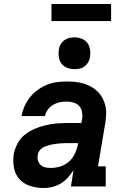

<svg xmlns="http://www.w3.org/2000/svg" viewBox="-20 -938 640 966"><path d="M200 8Q166 8 133.5 -2Q101 -12 79 -35.5Q57 -59 50.5 -93Q44 -127 49 -161Q54 -188 67.5 -214.5Q81 -241 104 -259.5Q127 -278 153.5 -289.5Q180 -301 208 -307.5Q236 -314 263 -316.5Q290 -319 318 -319H389L393 -338Q396 -356 393 -374Q390 -392 378.5 -404.5Q367 -417 350 -422Q333 -427 315 -427Q298 -427 280.5 -423.5Q263 -420 247.5 -411Q232 -402 221 -387Q210 -372 206 -354H88Q93 -380 103.5 -403.5Q114 -427 130.5 -448Q147 -469 169 -485Q191 -501 215 -511Q239 -521 264.5 -524.5Q290 -528 314 -528Q336 -528 358 -526Q380 -524 400 -518Q420 -512 438 -502Q456 -492 470.5 -478Q485 -464 495 -446Q505 -428 510 -407Q515 -386 514 -364.5Q513 -343 510 -321L473 -101H512V0H337L350 -82Q338 -63 322 -45Q306 -27 286 -15Q266 -3 244 2.5Q222 8 200 8ZM235 -93Q259 -93 283.5 -100.5Q308 -108 327 -125Q346 -142 357 -165.5Q368 -189 372 -213L373 -218H318Q307 -218 296.5 -217.5Q286 -217 275.5 -216Q265 -215 254.5 -213.5Q244 -212 234 -209.5Q224 -207 213.5 -203.5Q203 -200 193.5 -194Q184 -188 177.5 -178.5Q171 -169 170 -158Q167 -144 171 -130.5Q175 -117 184.5 -108Q194 -99 207.5 -96Q221 -93 235 -93ZM355 -590Q335 -590 317.5 -597Q300 -604 289.5 -618Q279 -632 276 -651Q273 -670 276 -689Q278 -703 285 -715Q292 -727 303.5 -735.5Q315 -744 328 -747Q341 -750 355 -750Q374 -750 391.5 -743Q409 -736 419.5 -722Q430 -708 433 -689Q436 -670 433 -651Q431 -637 424 -625Q417 -613 406 -604.5Q395 -596 381.5 -593Q368 -590 355 -590ZM239 -832V-918H539V-832Z"/></svg>

Font: Iosevka Etoile Oblique
Style: Bold
Weight: 700
Italic angle: -9°
Designer: Belleve Invis
Foundry: Belleve Invis
Version: Version 15.5.2; ttfautohint (v1.8.4)